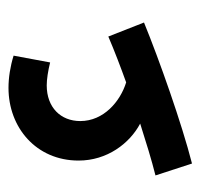

<svg xmlns="http://www.w3.org/2000/svg" viewBox="-30 -387 472 452"><g transform="rotate(-90 206.0 -161.0)"><path d="M47 55C141 31 291 -22 379 -58L346 -142C311 -127 274 -113 238 -100C193 -114 147 -153 147 -208C147 -254 179 -287 231 -287C245 -287 265 -284 285 -279L301 -365C275 -373 249 -377 225 -377C132 -377 54 -312 54 -212C54 -145 94 -92 141 -67C97 -53 55 -40 19 -31Z"/></g></svg>

Font: Noto Sans Arabic SemCond Med
Style: Regular
Weight: 500
Width: 4
Designer: Monotype Design Team, Nadine Chahine, Nizar Qandah and Khaled Hosny
Foundry: Monotype Imaging Inc.
Version: Version 2.012